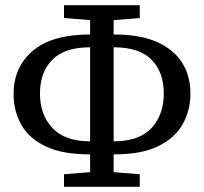

<svg xmlns="http://www.w3.org/2000/svg" viewBox="-20 -703 781 735"><path d="M607 -345Q607 -426 560.5 -474Q514 -522 415 -522V-162Q513 -162 560 -213Q607 -264 607 -345ZM133 -345Q133 -264 180.5 -213Q228 -162 325 -162V-522Q227 -522 180 -474Q133 -426 133 -345ZM225 12V-36L325 -44V-112H324Q219 -112 155 -142.5Q91 -173 61.5 -225.5Q32 -278 32 -343Q32 -446 105.5 -508.5Q179 -571 324 -571H325V-626L225 -634V-683H515V-634L415 -626V-571H417Q517 -571 581.5 -542Q646 -513 677.5 -462.5Q709 -412 709 -345Q709 -281 679.5 -228Q650 -175 586 -143.5Q522 -112 417 -112H415V-44L515 -36V12Z"/></svg>

Font: Source Serif 4 SmText
Style: Regular
Weight: 400
Designer: Frank Grießhammer
Foundry: Adobe
Version: Version 4.005;hotconv 1.1.0;makeotfexe 2.6.0